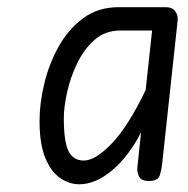

<svg xmlns="http://www.w3.org/2000/svg" viewBox="-20 -878 511 522"><path d="M195.5 -377Q168.5 -377 143.8 -393.8Q119 -410.5 103.2 -448.5Q87.5 -486.5 87.5 -549.5Q87.5 -596 100 -649.2Q112.5 -702.5 138.8 -750.2Q165 -798 205.8 -828.2Q246.5 -858.5 302.5 -858.5H431Q448 -858.5 456.2 -847.5Q464.5 -836.5 463 -822.5L420.5 -429.5Q419 -415.5 414.2 -400.8Q409.5 -386 384.5 -386Q364.5 -386 358.2 -397.8Q352 -409.5 353.5 -423.5L363.5 -518Q330 -453 285 -415Q240 -377 195.5 -377ZM208 -441.5Q239 -441.5 283.5 -487.5Q328 -533.5 376 -633L393.5 -795H307Q266 -795 237 -769.5Q208 -744 189.5 -705.2Q171 -666.5 162.2 -626.2Q153.5 -586 153.5 -556.5Q153.5 -494 166 -467.8Q178.5 -441.5 208 -441.5Z"/></svg>

Font: Edu NSW ACT Hand Pre
Style: Regular
Weight: 400
Designer: Tina and Corey Anderson, Eben Sorkin, Mirko Velimirovic
Foundry: Sorkin Type Co.
Version: Version 2.000